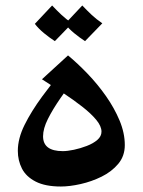

<svg xmlns="http://www.w3.org/2000/svg" viewBox="-20 -670 520 700"><path d="M202 10Q145 10 110 -8Q75 -26 60 -55.5Q45 -85 45 -120Q45 -165 69.5 -214.5Q94 -264 134 -318.5Q174 -373 222 -431L259 -394Q228 -352 200 -311.5Q172 -271 154.5 -236Q137 -201 137 -173Q137 -146 155 -132.5Q173 -119 209 -119Q226 -119 249.5 -124Q273 -129 296.5 -138Q320 -147 335 -160Q350 -173 350 -190Q350 -210 331 -233Q312 -256 280 -281Q248 -306 209.5 -331.5Q171 -357 133 -381L228 -468Q263 -439 299.5 -401Q336 -363 366.5 -319.5Q397 -276 416 -230.5Q435 -185 435 -141Q435 -101 411 -72.5Q387 -44 350.5 -26Q314 -8 274 1Q234 10 202 10ZM180 -520Q160 -533 140.5 -549Q121 -565 107 -583L170 -650Q187 -632 204 -616Q221 -600 243 -585ZM290 -520Q270 -533 250.5 -549Q231 -565 217 -583L280 -650Q297 -632 314 -616Q331 -600 353 -585Z"/></svg>

Font: Marhey Light
Style: Regular
Weight: 400
Version: Version 1.000